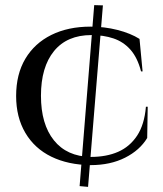

<svg xmlns="http://www.w3.org/2000/svg" viewBox="-20 -721 637 750"><path d="M557 -304 555 -182Q526 -134 468.5 -105Q411 -76 334 -76Q246 -77 180.5 -109Q115 -141 79 -202Q43 -263 43 -346Q43 -431 79 -491.5Q115 -552 180.5 -584.5Q246 -617 334 -617Q388 -617 439 -604Q490 -591 525 -569L537 -442H531Q517 -496 489.5 -527Q462 -558 423 -571Q384 -584 337 -584Q242 -584 191 -521.5Q140 -459 140 -347Q140 -236 190.5 -173Q241 -110 334 -108Q396 -108 441.5 -128Q487 -148 515.5 -191Q544 -234 550 -304ZM348 -701 382 -700 324 9 291 6Z"/></svg>

Font: Cinzel Eorzea
Style: Regular
Weight: 500
Designer: Natanael Gama
Version: Version 2.000